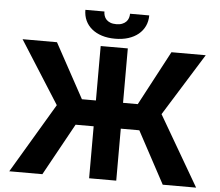

<svg xmlns="http://www.w3.org/2000/svg" viewBox="-60 -985 1204 1052"><g transform="rotate(5 542.5 -459.0)"><path d="M28.8 0 256.7 -383.5 38.4 -727.3H227.6L391 -427.9H468V-727.3H617.2V-427.9H698.2L857.2 -727.3H1045.8L832.7 -384.6L1056.5 0H872.9L719.1 -285.9H617.2V0H468V-285.9H368.6L210.9 0ZM367.2 -917.6H471.9Q471.9 -905.5 475.7 -894Q479.4 -882.5 487.7 -873.6Q496.1 -864.7 509.6 -859.4Q523.1 -854 542.6 -854Q561.4 -854 574.8 -859.4Q588.1 -864.7 596.6 -873.4Q605.1 -882.1 609 -893.6Q612.9 -905.2 612.9 -917.6H718.4Q718.4 -885.3 706 -858.8Q693.5 -832.4 670.6 -813.6Q647.7 -794.7 615.4 -784.4Q583.1 -774.1 542.6 -774.1Q502.1 -774.1 469.8 -784.4Q437.5 -794.7 414.6 -813.6Q391.7 -832.4 379.4 -858.8Q367.2 -885.3 367.2 -917.6Z"/></g></svg>

Font: Cannonade
Style: Bold
Weight: 700
Designer: Rasmus Andersson
Foundry: rsms
Version: Version 3.012;git-f93a4a705